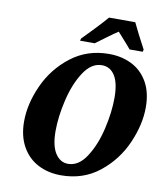

<svg xmlns="http://www.w3.org/2000/svg" viewBox="-99 -1013 955 1105"><g transform="rotate(10 378.5 -460.0)"><path d="M70 -258Q70 -361 119.5 -470Q169 -579 263.5 -652Q358 -725 485 -725Q558 -725 617 -696Q676 -667 711 -607Q746 -547 746 -458Q746 -358 698 -248.5Q650 -139 556 -64Q462 11 332 11Q257 11 197.5 -20Q138 -51 104 -112Q70 -173 70 -258ZM559 -481Q559 -568 531.5 -611Q504 -654 456 -654Q394 -654 349 -584.5Q304 -515 281 -416.5Q258 -318 258 -235Q258 -149 286.5 -105Q315 -61 361 -61Q423 -61 468 -130.5Q513 -200 536 -298.5Q559 -397 559 -481ZM310 -784 344 -819Q356 -831 391 -868Q426 -905 448 -931H601Q630 -870 676 -784L673 -771H596Q586 -784 542 -833L517 -861Q494 -846 464 -824Q434 -802 422 -793L392 -771H307Z"/></g></svg>

Font: Noto Serif NarrowBlack
Style: Italic
Weight: 900
Width: 4
Italic angle: -12°
Designer: Monotype Design Team
Foundry: Monotype Imaging Inc.
Version: Version 1.001